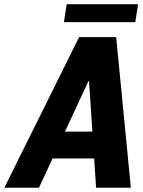

<svg xmlns="http://www.w3.org/2000/svg" viewBox="-57 -886 674 906"><path d="M249.5 -265.1H378.9L363.3 -502.9L360.4 -503.4ZM387.2 -138.2H190.9L127 0H-36.6L316.4 -710.9H491.2L560.5 0H396.5ZM581.5 -781.7H244.6L257.8 -866.2H594.7Z"/></svg>

Font: Roboto-BlackItalic
Style: Italic
Weight: 900
Italic angle: -12°
Designer: Google
Version: Version 1.100141; 2013